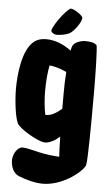

<svg xmlns="http://www.w3.org/2000/svg" viewBox="-62 -744 582 1018"><g transform="rotate(5 229.5 -235.0)"><path d="M209 -559C231 -559 262 -565 277 -573C300 -585 338 -637 338 -660C338 -673 289 -704 274 -704C264 -704 233 -670 212 -639C194 -614 180 -587 180 -579C180 -569 198 -559 209 -559ZM426 115C433 87 434 -98 434 -277C434 -359 431 -517 425 -523C413 -535 393 -539 366 -539C343 -539 310 -530 298 -508C296 -503 293 -494 291 -482C249 -513 203 -531 158 -531C126 -531 107 -522 94 -512C31 -464 20 -324 20 -258C20 -192 31 -101 47 -72C63 -43 164 15 196 15C202 15 206 15 210 14C231 10 254 -3 276 -23C277 25 278 59 280 84C245 82 210 78 179 71C131 60 100 52 83 52C54 52 32 93 32 124C32 157 46 193 76 205C115 221 165 234 205 234C303 234 399 162 421 125C423 122 425 119 426 115ZM195 -131H187C179 -168 175 -216 175 -258C175 -311 180 -362 187 -394C213 -392 247 -382 278 -367C275 -329 274 -288 274 -249V-171C245 -146 218 -131 195 -131Z"/></g></svg>

Font: Manosque
Style: Regular
Weight: 400
Designer: Ariel Martín Pérez
Foundry: Ariel Martín Pérez
Version: Version 1.005;hotconv 1.0.109;makeotfexe 2.5.65596